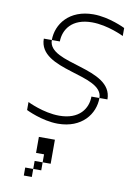

<svg xmlns="http://www.w3.org/2000/svg" viewBox="-110 -765 795 1180"><g transform="rotate(10 287.5 -175.0)"><path d="M500 -200H450C450 -125 400 -50 275 -50C175 -50 75 -100 75 -100V-50C75 -50 175 0 275 0C425 0 500 -100 500 -200ZM100 -500C100 -300 500 -350 500 -200H550C550 -400 150 -349 150 -500ZM125 350H175V300H125ZM150 -500H200C201 -575 250 -650 375 -650C475 -650 575 -600 575 -600V-650C575 -650 475 -700 375 -700C225 -700 150 -600 150 -500ZM175 300H225V250H175ZM175 200H225V250H275V100H175Z"/></g></svg>

Font: LS-VG5000 Light Shifted
Style: Regular
Weight: 400
Designer: Justin Bihan, 2021
Foundry: Justin Bihan, 2021
Version: Version 1.000;Glyphs 3.1.2 (3151)